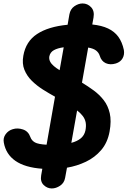

<svg xmlns="http://www.w3.org/2000/svg" viewBox="-36 -948 719 1082"><path d="M256 114Q230 114 210 94.5Q190 75 196 40L202.5 3Q104.5 -4 50.8 -41.5Q-3 -79 -14.5 -144.5Q-19.5 -171 -4 -192Q11.5 -213 36 -220Q63 -228.5 93.2 -218.5Q123.5 -208.5 135 -176Q142 -156 160.8 -145.5Q179.5 -135 226.5 -132.5L274 -403Q240.5 -421.5 206 -443.2Q171.5 -465 143.5 -492.5Q115.5 -520 101.5 -554.8Q87.5 -589.5 95.5 -634Q109.5 -714.5 172.8 -756.2Q236 -798 345 -808.5L355 -866.5Q360.5 -897 383.2 -912.8Q406 -928.5 429.5 -928.5Q457.5 -928.5 477.5 -907.2Q497.5 -886 491 -849L484 -810Q537 -804.5 573 -787.5Q609 -770.5 630.8 -740.8Q652.5 -711 662 -666.5Q666.5 -640.5 655 -619.8Q643.5 -599 617.5 -590.5Q585 -580.5 560 -592Q535 -603.5 526 -634Q520.5 -651.5 505.5 -663.2Q490.5 -675 461 -680L426 -482.5Q459.5 -462 491.8 -438.5Q524 -415 548.2 -384Q572.5 -353 582.5 -309.8Q592.5 -266.5 581.5 -206.5Q570 -144 534.2 -102.2Q498.5 -60.5 448 -36.5Q397.5 -12.5 341.5 -3L331 54Q326 83 302.8 98.5Q279.5 114 256 114ZM366 -143Q398.5 -151.5 419 -168.2Q439.5 -185 445.5 -213Q450.5 -238.5 446.8 -258Q443 -277.5 430.8 -293.8Q418.5 -310 398.5 -325.5ZM300 -552.5 323 -681.5Q289 -677 268 -665.5Q247 -654 242 -630.5Q239.5 -615 246.2 -601.5Q253 -588 267 -576Q281 -564 300 -552.5Z"/></svg>

Font: Edu AU VIC WA NT Pre
Style: Bold
Weight: 700
Designer: Tina and Corey Anderson, Eben Sorkin, Mirko Velimirovic
Foundry: Google for Education
Version: Version 1.001